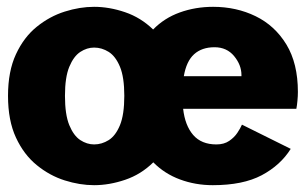

<svg xmlns="http://www.w3.org/2000/svg" viewBox="-20 -532 894 563"><path d="M256 11Q214 11 169.8 -3Q125.5 -17 87.8 -47.8Q50 -78.5 26.8 -128.5Q3.5 -178.5 3.5 -251Q3.5 -323 26.8 -373Q50 -423 87.8 -453.5Q125.5 -484 169.8 -498Q214 -512 256 -512Q300.5 -512 346.8 -496.2Q393 -480.5 429 -445.5Q461.5 -479 507.2 -495.5Q553 -512 605 -512Q673 -512 729.5 -484.5Q786 -457 819.8 -401.5Q853.5 -346 853.5 -262.5Q853.5 -250.5 852.2 -236.8Q851 -223 849 -213H517Q522.5 -164 546.5 -136.2Q570.5 -108.5 614.5 -108.5Q637 -108.5 652 -118.8Q667 -129 676 -142.5Q685 -156 689.5 -166.5L832.5 -95.5Q802.5 -47.5 747.5 -18.2Q692.5 11 604 11Q553 11 507.8 -5.8Q462.5 -22.5 429.5 -56Q393.5 -20.5 347 -4.8Q300.5 11 256 11ZM519 -308.5H688V-312Q688 -341.5 666.5 -367.5Q645 -393.5 609 -393.5Q572 -393.5 549.2 -373Q526.5 -352.5 519 -308.5ZM256 -108.5Q278.5 -108.5 298.8 -121.2Q319 -134 331.8 -165Q344.5 -196 344.5 -251Q344.5 -305.5 331.8 -336.2Q319 -367 298.8 -379.8Q278.5 -392.5 256 -392.5Q235 -392.5 215.5 -379.8Q196 -367 183.2 -336.2Q170.5 -305.5 170.5 -251Q170.5 -196 183.2 -165Q196 -134 215.5 -121.2Q235 -108.5 256 -108.5Z"/></svg>

Font: Trispace
Style: Bold
Weight: 700
Designer: Tyler Finck
Foundry: Etcetera Type Company
Version: Version 1.210; ttfautohint (v1.8.3)